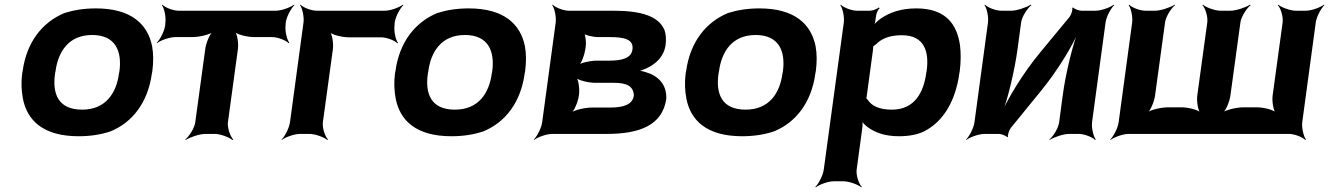

<svg xmlns="http://www.w3.org/2000/svg" viewBox="-20 -574 5697 823"><path d="M77 -269 75 -259C70 -220 72 -185 78 -152C96 -58 165 10 317 10C367 10 413 3 454 -11C547 -49 614 -134 631 -259L633 -269C638 -308 638 -343 632 -376C613 -470 543 -538 391 -538C341 -538 297 -531 256 -518C162 -479 94 -394 77 -269ZM492 -269 490 -259C479 -176 434 -104 332 -104C227 -104 204 -175 216 -259L218 -269C229 -351 273 -424 375 -424C477 -424 503 -352 492 -269Z M1204 -465 1205 -478C1208 -502 1228 -539 1242 -552L1240 -554C1225 -542 1186 -528 1162 -528H746C722 -528 687 -542 676 -554L674 -552C684 -539 692 -502 689 -478L688 -465C685 -441 666 -404 652 -391L653 -389C668 -401 707 -415 731 -415H804C834 -415 882 -426 896 -439L894 -441C879 -429 863 -389 860 -365L817 -50C814 -26 791 11 774 24L776 26C794 14 836 0 860 0H900C924 0 962 14 976 26L980 24C967 11 954 -26 957 -50L1000 -365C1003 -389 997 -429 986 -441L984 -439C994 -426 1040 -415 1070 -415H1147C1171 -415 1206 -401 1217 -389L1220 -391C1210 -404 1201 -441 1204 -465Z M1671 -464 1672 -478C1675 -502 1695 -539 1709 -552L1707 -554C1692 -542 1653 -528 1629 -528H1338C1314 -528 1279 -542 1268 -554L1266 -552C1276 -539 1284 -502 1281 -478L1223 -50C1220 -26 1201 11 1187 24L1188 26C1203 14 1242 0 1266 0H1307C1331 0 1369 14 1383 26L1386 24C1373 11 1361 -26 1364 -50L1407 -364C1410 -388 1404 -428 1393 -440L1391 -438C1401 -425 1446 -414 1476 -414H1614C1638 -414 1673 -400 1684 -388L1686 -390C1676 -403 1668 -440 1671 -464Z M1675 -269 1673 -259C1668 -220 1670 -185 1676 -152C1694 -58 1763 10 1915 10C1965 10 2011 3 2052 -11C2145 -49 2212 -134 2229 -259L2231 -269C2236 -308 2236 -343 2230 -376C2211 -470 2141 -538 1989 -538C1939 -538 1895 -531 1854 -518C1760 -479 1692 -394 1675 -269ZM2090 -269 2088 -259C2077 -176 2032 -104 1930 -104C1825 -104 1802 -175 1814 -259L1816 -269C1827 -351 1871 -424 1973 -424C2075 -424 2101 -352 2090 -269Z M2833 -381C2836 -406 2835 -427 2828 -446C2802 -506 2726 -528 2610 -528H2419C2395 -528 2360 -542 2349 -554L2347 -552C2357 -539 2365 -502 2362 -478L2304 -50C2301 -26 2282 11 2268 24L2269 26C2284 14 2323 0 2347 0H2581C2718 0 2820 -35 2836 -151C2838 -215 2799 -250 2747 -265C2736 -269 2718 -272 2708 -271L2710 -267C2720 -268 2737 -275 2751 -281C2792 -300 2826 -332 2833 -381ZM2697 -165C2692 -125 2651 -113 2596 -113H2517C2487 -113 2439 -102 2425 -89L2427 -87C2442 -99 2458 -139 2461 -163L2462 -169C2465 -193 2460 -233 2449 -245L2446 -243C2456 -230 2502 -219 2532 -219H2611C2667 -219 2695 -205 2697 -165ZM2691 -362C2686 -324 2645 -314 2591 -314H2537C2511 -314 2469 -305 2456 -294L2459 -291C2472 -302 2485 -337 2488 -358L2491 -376C2493 -394 2490 -426 2481 -436L2477 -433C2486 -423 2522 -415 2546 -415H2595C2655 -415 2697 -406 2691 -362Z M2921 -269 2919 -259C2914 -220 2916 -185 2922 -152C2940 -58 3009 10 3161 10C3211 10 3257 3 3298 -11C3391 -49 3458 -134 3475 -259L3477 -269C3482 -308 3482 -343 3476 -376C3457 -470 3387 -538 3235 -538C3185 -538 3141 -531 3100 -518C3006 -479 2938 -394 2921 -269ZM3336 -269 3334 -259C3323 -176 3278 -104 3176 -104C3071 -104 3048 -175 3060 -259L3062 -269C3073 -351 3117 -424 3219 -424C3321 -424 3347 -352 3336 -269Z M3734 -500 3735 -503C3735 -514 3743 -533 3751 -539L3747 -542C3740 -536 3721 -528 3709 -528H3654C3630 -528 3595 -542 3584 -554L3582 -552C3592 -539 3600 -502 3597 -478L3511 153C3508 177 3489 214 3475 227L3477 229C3492 217 3530 203 3554 203H3595C3619 203 3658 217 3672 229L3674 227C3661 214 3649 177 3652 153L3676 -24C3678 -37 3678 -54 3674 -62L3671 -60C3674 -52 3687 -38 3698 -30C3730 -6 3773 10 3834 10C3875 10 3914 3 3941 -11C4023 -52 4076 -141 4092 -259L4094 -270C4099 -310 4099 -347 4095 -380C4082 -469 4035 -538 3908 -538C3842 -538 3795 -521 3756 -495C3743 -486 3726 -470 3722 -461L3725 -460C3730 -469 3733 -487 3734 -500ZM3803 -104C3749 -104 3716 -120 3699 -147C3698 -149 3691 -155 3690 -154L3693 -151C3694 -152 3696 -165 3696 -168L3722 -360C3722 -363 3724 -377 3723 -378L3720 -375C3721 -374 3733 -382 3735 -384C3759 -409 3794 -423 3846 -423C3945 -423 3963 -349 3952 -270L3950 -259C3939 -180 3902 -104 3803 -104Z M4565 -502 4436 -346C4366 -261 4295 -146 4267 -75L4271 -74C4299 -145 4329 -269 4342 -366L4357 -478C4360 -502 4384 -539 4401 -552L4398 -554C4380 -542 4338 -528 4314 -528H4272C4248 -528 4213 -542 4202 -554L4200 -552C4210 -539 4218 -502 4215 -478L4157 -50C4154 -26 4135 11 4121 24L4122 26C4137 14 4176 0 4200 0H4262C4272 0 4293 8 4297 14L4301 12C4298 6 4306 -17 4313 -26L4441 -183C4511 -268 4582 -383 4609 -453L4606 -454C4578 -384 4548 -260 4535 -163L4520 -50C4517 -26 4495 11 4478 24L4479 26C4497 14 4539 0 4563 0H4604C4628 0 4663 14 4674 26L4677 24C4667 11 4658 -26 4661 -50L4719 -478C4722 -502 4742 -539 4756 -552L4754 -554C4739 -542 4700 -528 4676 -528H4615C4605 -528 4584 -536 4580 -542L4576 -540C4579 -533 4572 -511 4565 -502Z M4931 -528H4890C4866 -528 4831 -542 4820 -554L4818 -552C4828 -539 4836 -502 4833 -478L4775 -50C4772 -26 4753 11 4739 24L4740 26C4755 14 4794 0 4818 0H5505C5529 0 5564 14 5575 26L5578 24C5568 11 5559 -26 5562 -50L5620 -478C5623 -502 5643 -539 5657 -552L5655 -554C5640 -542 5601 -528 5577 -528H5535C5511 -528 5473 -542 5459 -554L5457 -552C5470 -539 5481 -502 5478 -478L5435 -164C5432 -140 5438 -100 5449 -88L5451 -90C5441 -103 5397 -114 5367 -114H5311C5281 -114 5232 -103 5218 -90L5220 -88C5235 -100 5251 -140 5254 -164L5297 -478C5300 -502 5324 -539 5341 -552L5338 -554C5320 -542 5278 -528 5254 -528H5212C5188 -528 5150 -542 5136 -554L5134 -552C5147 -539 5158 -502 5155 -478L5112 -164C5109 -140 5115 -100 5126 -88L5128 -90C5118 -103 5074 -114 5044 -114H4987C4957 -114 4909 -103 4895 -90L4897 -88C4912 -100 4928 -140 4931 -164L4974 -478C4977 -502 5000 -539 5017 -552L5015 -554C4997 -542 4955 -528 4931 -528Z"/></svg>

Font: Asimov
Style: EdgeWideIt
Weight: 500
Designer: Google
Version: Version 2.000980: 2014